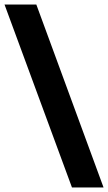

<svg xmlns="http://www.w3.org/2000/svg" viewBox="-29 -749 479 851"><path d="M290 82 -9 -729H132L430 82Z"/></svg>

Font: Mona Sans ExtraLight
Style: Bold
Weight: 700
Version: Version 2.000